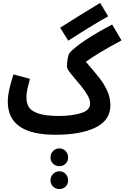

<svg xmlns="http://www.w3.org/2000/svg" viewBox="-20 -897 848 1308"><path d="M472 -637 445 -620 390 -708Q510 -785 662 -877L717 -786Q613 -728 472 -637ZM565 -476Q627 -404 657.5 -365.5Q688 -327 710 -279.5Q732 -232 732 -181Q732 -78 631.5 -28.5Q531 21 357 21Q33 21 33 -204Q33 -242 44.5 -293Q56 -344 72 -390L184 -360Q173 -320 166.5 -291Q160 -262 160 -233Q160 -193 177.5 -166Q195 -139 244 -123Q293 -107 382 -107Q467 -107 530.5 -126Q594 -145 594 -191Q594 -216 578 -245Q562 -274 534 -309L495 -356Q465 -391 450.5 -411Q436 -431 436 -444Q436 -470 441.5 -500Q447 -530 457 -540Q529 -616 744 -730L808 -622Q640 -532 565 -476ZM324 176Q324 150 341.5 132Q359 114 385 114Q410 114 427 132Q444 150 444 176Q444 201 427 218Q410 235 385 235Q359 235 341.5 218Q324 201 324 176ZM324 332Q324 306 341.5 288Q359 270 385 270Q410 270 427 288Q444 306 444 332Q444 357 427 374Q410 391 385 391Q359 391 341.5 374Q324 357 324 332Z"/></svg>

Font: Noto Sans Arabic Cond
Style: Bold
Weight: 700
Width: 3
Designer: Nadine Chahine
Foundry: Monotype Imaging Inc.
Version: Version 1.001